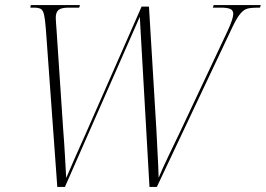

<svg xmlns="http://www.w3.org/2000/svg" viewBox="-20 -734 1044 754"><path d="M160 -621Q157 -659 153 -676.5Q149 -694 140 -699Q131 -704 114 -704H99L101 -714H294L291 -704H250Q221 -704 210 -695Q199 -686 199 -664Q199 -655 200 -644Q201 -633 202 -617L228 -227Q232 -177 235 -124Q238 -71 240 -35Q255 -70 274 -113.5Q293 -157 317 -210L536 -708H565L594 -227Q596 -181 599 -129Q602 -77 603 -36Q618 -72 640.5 -119Q663 -166 688 -218L874 -613Q896 -661 896 -679Q896 -694 884 -699Q872 -704 847 -704H816L819 -714H1004L1001 -704H992Q968 -704 953 -700.5Q938 -697 924 -680.5Q910 -664 892 -626L596 0H567L529 -668L235 0H205Z"/></svg>

Font: Noto Serif Display SemiCondensed ExtraLight
Style: Italic
Weight: 200
Width: 4
Italic angle: -12°
Designer: Monotype Design Team
Foundry: Monotype Imaging Inc.
Version: Version 2.009